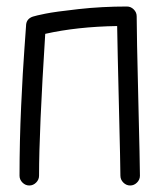

<svg xmlns="http://www.w3.org/2000/svg" viewBox="-20 -570 490 590"><path d="M40 -30Q40 -136 45 -244.5Q50 -353 55 -419.5Q60 -486 60 -490Q60 -512 81 -519Q90 -522 119.5 -528Q149 -534 221 -542Q293 -550 370 -550Q382 -550 391 -541Q400 -532 400 -520Q400 -467 405 -264.5Q410 -62 410 -30Q410 -18 401 -9Q392 0 380 0Q368 0 359 -9Q350 -18 350 -30Q350 -59 345.5 -241.5Q341 -424 340 -490Q217 -488 119 -466Q100 -167 100 -30Q100 -18 91 -9Q82 0 70 0Q58 0 49 -9Q40 -18 40 -30Z"/></svg>

Font: Pecita
Style: Book
Weight: 400
Width: 7
Version: Version 4.3